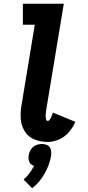

<svg xmlns="http://www.w3.org/2000/svg" viewBox="-20 -755 472 1032"><path d="M237 8Q267 8 297.5 -5.5Q328 -19 350 -44.5Q372 -70 385 -100L264 -150Q262 -144 260 -137.5Q258 -131 255 -124.5Q252 -118 247.5 -111.5Q243 -105 237 -105Q230 -105 228 -112.5Q226 -120 225.5 -126.5Q225 -133 225.5 -140Q226 -147 227 -154Q228 -161 229 -168L323 -735H103V-622H167L95 -186Q89 -149 92 -113Q95 -77 114 -47.5Q133 -18 166.5 -5Q200 8 237 8ZM153 257Q195 223 221 176Q247 129 255 80Q257 63 253 48Q249 33 235 26Q221 19 205 19Q188 19 172 26Q156 33 146.5 48Q137 63 134 80Q132 92 134 104Q136 116 143.5 124.5Q151 133 163 137Q152 157 138.5 176Q125 195 107 210Z"/></svg>

Font: Iosevka Sparkle Extrabold
Style: Italic
Weight: 800
Italic angle: -9°
Designer: Belleve Invis
Foundry: Belleve Invis
Version: Version 4.5.0; ttfautohint (v1.8.3)